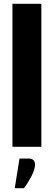

<svg xmlns="http://www.w3.org/2000/svg" viewBox="-20 -767 281 1003"><path d="M45 -747H196V0H45ZM82 61H128Q163 61 163 93Q163 118 143.5 155Q124 192 105 216H57Z"/></svg>

Font: Khand Black
Style: Regular
Weight: 900
Designer: Sanchit Sawaria and Jyotish Sonowal (Devanagari), Satya Rajpurohit (Latin)
Foundry: Indian Type Foundry
Version: Version 2.000;PS 1.0;hotconv 1.0.79;makeotf.lib2.5.61930